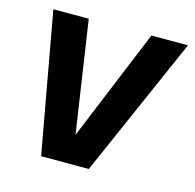

<svg xmlns="http://www.w3.org/2000/svg" viewBox="-84 -616 711 701"><g transform="rotate(15 271.5 -265.0)"><path d="M129.9 0 34.2 -529.8H168L231 -107.9L404.8 -529.8H543L310.1 0Z"/></g></svg>

Font: Cooper Hewitt
Style: Semibold Italic
Weight: 710
Designer: Village Type and Design LLC
Foundry: Cooper Hewitt Smithsonian Design Museum
Version: 1.000